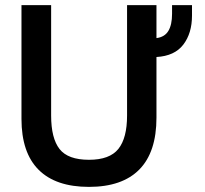

<svg xmlns="http://www.w3.org/2000/svg" viewBox="-20 -717 801 751"><path d="M64 -252V-697H180V-265Q180 -176 213 -134Q246 -92 328 -92Q409 -92 443 -134.5Q477 -177 477 -265V-697H592V-568Q624 -572 638.5 -596Q653 -620 653 -663V-697H731V-656Q731 -587 697 -542.5Q663 -498 592 -494V-257Q592 -122 525 -54Q458 14 328 14Q198 14 131 -53Q64 -120 64 -252Z"/></svg>

Font: Hanken Grotesk SemiBold
Style: Regular
Weight: 600
Designer: Alfredo Marco Pradil
Foundry: Hanken Design Co.
Version: Version 3.014